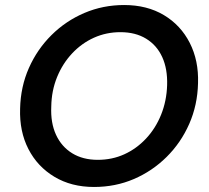

<svg xmlns="http://www.w3.org/2000/svg" viewBox="-20 -732 833 764"><path d="M354 12Q264 12 196.5 -28.5Q129 -69 93 -139Q57 -209 60 -300Q62 -387 95 -461.5Q128 -536 185 -592.5Q242 -649 316 -680.5Q390 -712 474 -712Q565 -712 632 -672Q699 -632 735 -561.5Q771 -491 768 -401Q766 -314 733 -239Q700 -164 643 -107.5Q586 -51 512.5 -19.5Q439 12 354 12ZM369 -96Q426 -96 474.5 -118Q523 -140 561 -180.5Q599 -221 621 -275.5Q643 -330 645 -393Q647 -458 625.5 -505Q604 -552 561.5 -578Q519 -604 459 -604Q403 -604 354 -582Q305 -560 267 -519.5Q229 -479 207 -425Q185 -371 184 -308Q181 -243 203 -195.5Q225 -148 267.5 -122Q310 -96 369 -96Z"/></svg>

Font: DM Sans 17pt SemiBold
Style: Italic
Weight: 600
Italic angle: -10°
Version: Version 4.004;gftools[0.9.30]